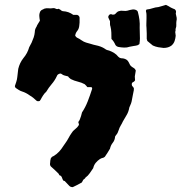

<svg xmlns="http://www.w3.org/2000/svg" viewBox="-20 -713 788 789"><path d="M705 -626Q704 -618 704.5 -610.5Q705 -603 702 -596Q701 -592 701.5 -589Q702 -586 700 -582Q700 -578 701 -574.5Q702 -571 702 -566Q701 -555 697.5 -544.5Q694 -534 685 -526Q672 -516 652 -516Q641 -517 630 -519Q619 -521 608 -526Q603 -530 597 -535Q591 -540 585 -545Q585 -548 584.5 -549.5Q584 -551 583 -552Q583 -564 583 -575.5Q583 -587 582 -599Q581 -608 581.5 -617Q582 -626 582 -636Q582 -643 582 -651Q582 -659 580 -666Q579 -668 580.5 -671Q582 -674 583 -674Q595 -675 606.5 -679Q618 -683 631 -684Q639 -686 647 -688.5Q655 -691 662 -693Q667 -691 672 -688Q677 -685 682 -682Q687 -680 690.5 -678Q694 -676 698 -675Q705 -669 703 -661Q703 -660 702.5 -658Q702 -656 703 -654Q705 -647 706 -640Q707 -633 705 -626ZM316 37Q307 42 297.5 47Q288 52 279 56Q270 56 265 51Q260 46 255.5 41Q251 36 246 31Q246 31 240 29Q237 24 234.5 16.5Q232 9 224 7Q224 7 222 3Q220 -1 217 -3Q210 -10 203.5 -16Q197 -22 189 -29Q184 -35 186 -44Q186 -53 189 -63Q191 -65 193 -67.5Q195 -70 199 -71Q213 -79 223 -90Q233 -101 241 -114L248 -124Q256 -135 261.5 -145.5Q267 -156 274 -166Q279 -175 288.5 -182Q298 -189 304 -199Q305 -203 303.5 -205.5Q302 -208 302 -212Q304 -215 305.5 -217Q307 -219 308 -222Q311 -229 313 -236Q315 -243 317 -251Q331 -272 340.5 -296.5Q350 -321 358 -346Q359 -348 358.5 -350Q358 -352 358 -353L355 -355H339Q337 -358 334 -361Q331 -364 328 -367Q315 -374 300 -377.5Q285 -381 271 -388Q269 -390 265.5 -392.5Q262 -395 260 -399Q253 -401 246 -402.5Q239 -404 233 -409Q229 -412 224 -410Q219 -408 216 -405Q215 -403 214.5 -402Q214 -401 213 -399Q205 -382 192.5 -367.5Q180 -353 170 -336L163 -329Q156 -320 151 -311Q149 -307 147 -303.5Q145 -300 143 -298Q133 -295 128 -301Q122 -307 115.5 -312Q109 -317 102 -321Q87 -332 71 -337Q64 -339 57 -343.5Q50 -348 44 -352Q43 -354 42 -356Q41 -358 41 -359Q44 -368 47 -377Q50 -386 51 -396Q52 -404 53 -413Q54 -422 55 -430Q61 -455 76 -474Q93 -494 100 -519Q102 -524 105 -528.5Q108 -533 110 -538Q115 -549 118.5 -559.5Q122 -570 123 -581Q123 -593 130 -603Q132 -609 136 -615Q140 -621 144 -628Q142 -638 141.5 -647.5Q141 -657 146 -667Q150 -672 154.5 -673.5Q159 -675 161 -677Q170 -680 178.5 -679Q187 -678 194 -679Q202 -681 208.5 -677.5Q215 -674 221 -677Q229 -673 233 -669Q235 -668 236.5 -667.5Q238 -667 239 -667Q262 -666 281 -652H297Q309 -648 307 -634Q307 -627 307 -620.5Q307 -614 306 -610Q305 -595 297.5 -586Q290 -577 289 -566Q294 -559 297 -558Q306 -554 315 -547.5Q324 -541 334 -538Q343 -536 353.5 -532.5Q364 -529 374 -527Q384 -525 393.5 -521.5Q403 -518 412 -512Q415 -509 420 -507.5Q425 -506 429 -505Q440 -501 449.5 -495Q459 -489 466 -480Q469 -477 471 -476Q475 -474 479 -473.5Q483 -473 486 -473Q503 -470 509 -457L515 -445Q521 -438 528 -434.5Q535 -431 538 -423Q537 -417 536 -411Q535 -405 534 -399Q534 -395 534.5 -391Q535 -387 535 -383Q533 -379 529.5 -377Q526 -375 523 -373Q520 -367 523 -360Q525 -358 527 -355.5Q529 -353 530 -351V-343Q528 -333 526 -323Q524 -313 522 -302Q521 -295 518.5 -288Q516 -281 513 -275Q511 -271 511 -269Q508 -253 500.5 -240.5Q493 -228 485 -214Q481 -205 476 -197Q471 -189 468 -179Q466 -173 463.5 -167.5Q461 -162 457 -158Q453 -152 453 -152Q452 -137 443.5 -126.5Q435 -116 432 -102Q427 -94 422 -85.5Q417 -77 411 -69Q407 -65 401.5 -64Q396 -63 390 -59Q381 -53 373.5 -44Q366 -35 363 -22Q356 -12 349 -1.5Q342 9 331 17Q330 20 327 22Q324 24 322 26Q321 28 319.5 31Q318 34 316 37ZM555 -555Q555 -551 554.5 -545Q554 -539 553 -532Q552 -531 549.5 -529.5Q547 -528 545 -527Q538 -525 529.5 -524Q521 -523 513 -521Q502 -517 490 -517.5Q478 -518 467 -520Q458 -522 454 -529Q448 -543 438 -553Q438 -567 437.5 -579.5Q437 -592 434 -604Q432 -609 432 -614.5Q432 -620 432 -626Q428 -634 425.5 -640Q423 -646 430 -653Q435 -656 439 -654Q443 -652 447 -653Q452 -653 455.5 -657.5Q459 -662 465 -666Q467 -667 470.5 -667.5Q474 -668 477 -669Q491 -668 496 -668Q501 -668 514 -672Q519 -673 524.5 -674Q530 -675 536 -673Q546 -670 547 -662Q551 -647 553 -631.5Q555 -616 554 -599Q554 -589 554.5 -577.5Q555 -566 555 -555ZM302 -212 301 -210Z"/></svg>

Font: Darumadrop One
Style: Regular
Weight: 400
Version: Version 1.000